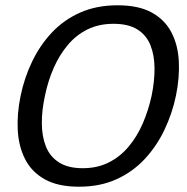

<svg xmlns="http://www.w3.org/2000/svg" viewBox="-20 -696 707 726"><path d="M278.7 10Q199.2 10 149.2 -18Q99.3 -46 74.8 -94.5Q50.2 -143 47.1 -205Q44 -267 58 -334Q72 -402 101.6 -463.5Q131.2 -525 176.2 -573Q221.3 -621 283.2 -648.5Q345.2 -676 424.7 -676Q504.2 -676 554 -648.5Q603.8 -621 628.5 -573Q653.2 -525 656.2 -463.5Q659.3 -402 645.3 -334Q631.3 -267 601.8 -205Q572.2 -143 527 -94.5Q481.8 -46 420 -18Q358.2 10 278.7 10ZM292.8 -60Q348.3 -60 391.4 -81.8Q434.5 -103.5 466.4 -141.6Q498.3 -179.7 519.8 -229.2Q541.2 -278.7 553.3 -334Q564.7 -389.5 564.3 -438.5Q564 -487.5 548.7 -525.5Q533.3 -563.5 499.2 -584.8Q465 -606 409.5 -606Q354 -606 310.9 -584.8Q267.8 -563.5 236 -525.5Q204.2 -487.5 182.8 -438.5Q161.3 -389.5 150 -334Q137.8 -278.7 138.2 -229.2Q138.5 -179.7 153.8 -141.6Q169 -103.5 203.2 -81.8Q237.3 -60 292.8 -60Z"/></svg>

Font: Epunda Slab Light
Style: Italic
Weight: 300
Italic angle: -12°
Designer: Simon Atzbach
Foundry: typofactur
Version: Version 1.102